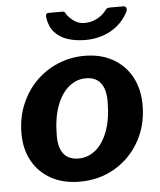

<svg xmlns="http://www.w3.org/2000/svg" viewBox="-53 -788 706 845"><g transform="rotate(-5 299.5 -366.0)"><path d="M266 10Q193 10 139.5 -19.5Q86 -49 57 -101.5Q28 -154 28 -223Q28 -293 52.5 -351.5Q77 -410 119 -452Q161 -494 216.5 -517Q272 -540 333 -540Q406 -540 459.5 -509.5Q513 -479 541.5 -425.5Q570 -372 570 -302Q570 -213 530 -142Q490 -71 421 -30.5Q352 10 266 10ZM270 -92Q311 -92 344.5 -119.5Q378 -147 398 -200.5Q418 -254 418 -332Q418 -386 396 -413.5Q374 -441 331 -441Q290 -441 256 -413Q222 -385 202 -331Q182 -277 182 -199Q182 -146 204 -119Q226 -92 270 -92ZM524 -742Q533 -742 536 -734Q539 -726 534 -716Q517 -683 488.5 -658.5Q460 -634 423 -621.5Q386 -609 345 -609Q302 -609 266.5 -620.5Q231 -632 209 -657Q187 -682 181 -722Q180 -730 182 -736Q184 -742 194 -742H255Q263 -742 266 -736Q269 -730 275 -722Q283 -713 293.5 -704Q304 -695 317.5 -689.5Q331 -684 348 -684Q377 -684 402 -697Q427 -710 443 -731Q447 -738 452.5 -740Q458 -742 463 -742Z"/></g></svg>

Font: Libre Franklin Thin
Style: Bold Italic
Weight: 700
Italic angle: -8°
Version: Version 3.000